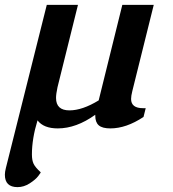

<svg xmlns="http://www.w3.org/2000/svg" viewBox="-47 -520 708 788"><path d="M-27 197Q-27 186 -23 170L145 -500H273L189 -162Q183 -134 183 -118Q183 -67 238 -67Q291 -67 358 -108L455 -500H584L496 -146Q491 -126 491 -114Q491 -76 540 -76H551L542 -40Q471 7 406 7Q373 7 358.5 -5.5Q344 -18 344 -45V-49Q266 7 190 7Q132 7 107 -26Q84 49 84 114Q84 138 91 152.5Q98 167 120 187Q121 188 110 202.5Q99 217 75 232.5Q51 248 25 248Q-27 248 -27 197Z"/></svg>

Font: Volkhov
Style: Bold Italic
Weight: 700
Designer: Cyreal (www.cyreal.org)
Foundry: Cyreal (www.cyreal.org)
Version: Version 1.001